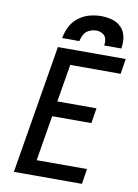

<svg xmlns="http://www.w3.org/2000/svg" viewBox="-101 -1015 778 1081"><g transform="rotate(10 288.0 -474.5)"><path d="M56 0H445L459 -87H171L214 -346H438L452 -433H228L264 -648H552L566 -735H178ZM193 -789H291Q295 -809 305.5 -827.5Q316 -846 335.5 -855Q355 -864 375 -864Q394 -864 410.5 -855Q427 -846 432 -827.5Q437 -809 433 -789H531Q537 -822 531.5 -854Q526 -886 505 -908.5Q484 -931 453 -940Q422 -949 389 -949Q355 -949 321.5 -940Q288 -931 259 -908.5Q230 -886 214.5 -854.5Q199 -823 193 -789Z"/></g></svg>

Font: Iosevka Sparkle Medium Oblique
Style: Regular
Weight: 500
Italic angle: -9°
Designer: Belleve Invis
Foundry: Belleve Invis
Version: Version 4.5.0; ttfautohint (v1.8.3)